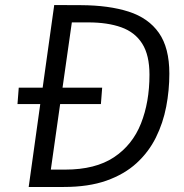

<svg xmlns="http://www.w3.org/2000/svg" viewBox="-20 -743 730 763"><path d="M94 0 140 -329.5H49.5L54.5 -394.5H149.5L195.5 -723Q198.5 -723 230.5 -722.8Q262.5 -722.5 301.5 -722.5Q412.5 -722 491.2 -696.8Q570 -671.5 611.5 -612.2Q653 -553 653 -450.5Q653 -384 640.5 -319Q628 -254 599.5 -196.5Q571 -139 522.8 -94.8Q474.5 -50.5 403.2 -25.2Q332 0 233.5 0ZM182 -69H239Q359 -69 432.8 -118Q506.5 -167 540.2 -252.2Q574 -337.5 574 -446Q574 -524 545.2 -569.5Q516.5 -615 462 -634.5Q407.5 -654 330.5 -654H265.5L228.5 -394.5H386L381 -329.5H219Z"/></svg>

Font: Public Sans Light
Style: Italic
Weight: 300
Italic angle: -8°
Designer: The Public Sans project authors (U.S. Web Design System). Libre Franklin designed by Pablo Impallari and Rodrigo Fuenzal
Version: Version 1.007; ttfautohint (v1.8.1) -l 8 -r 50 -G 200 -x 14 